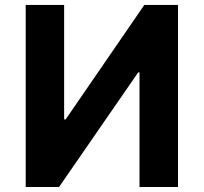

<svg xmlns="http://www.w3.org/2000/svg" viewBox="-20 -747 815 767"><path d="M82.7 -727.3H236.2V-269.9H242.2L556.5 -727.3H691.1V0H537.3V-457.7H532L215.9 0H82.7Z"/></svg>

Font: InterMG
Style: Bold
Weight: 700
Designer: Rasmus Andersson
Foundry: rsms
Version: Version 3.019;December 26, 2023;FontCreator 15.0.0.2955 64-b